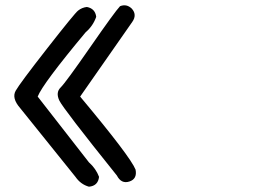

<svg xmlns="http://www.w3.org/2000/svg" viewBox="-20 -706 1040 724"><path d="M274.4 -666Q289.1 -677.7 307.6 -679.7Q338.9 -673.8 342.8 -642.6Q331.1 -608.4 302.7 -584Q140.6 -389.6 122.1 -341.8L315.4 -93.8Q341.8 -70.3 353.5 -39.1Q349.6 -4.9 315.4 -2Q284.2 -10.7 264.6 -39.1L55.7 -298.8Q23.4 -335.9 39.1 -363.8Q54.7 -391.6 158.2 -523.9Q261.7 -656.2 274.4 -666ZM432.6 -682.6Q457 -692.4 476.6 -673.8Q498 -650.4 478.5 -623Q469.7 -610.4 282.2 -341.8Q471.7 -115.2 491.2 -66.4Q498 -31.2 467.8 -21.5Q437.5 -11.7 420.9 -43.9Q217.8 -296.9 203.6 -327.1Q189.5 -357.4 208.5 -376Q227.5 -394.5 320.3 -528.3Q413.1 -662.1 432.6 -682.6Z"/></svg>

Font: NaikaiFont
Style: Regular-Lite
Weight: 400
Version: Version 1.67